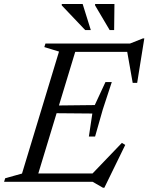

<svg xmlns="http://www.w3.org/2000/svg" viewBox="-41 -892 728 942"><path d="M248.5 -639 176.5 -661 182 -678.5H340.5L134.5 0H-21L-15.5 -17.5L67 -40.5ZM581.5 -647 610 -637.5H276.5L290 -678.5H597L660 -703.5H667L632 -485.5H610ZM464 29 413.5 0H82.5L96 -41H452L403.5 -31L557 -191L573.5 -181L471 29ZM425.5 -222H395L412 -335L186 -337L197 -374L424 -376.5L476.5 -489.5H507.5L463.5 -355.5ZM404.5 -744.5H377L262 -865.5V-872.5H364.5ZM519 -744.5H497L425.5 -865.5V-872.5H520.5Z"/></svg>

Font: Newsreader 28pt
Style: Italic
Weight: 400
Italic angle: -17°
Version: Version 1.003